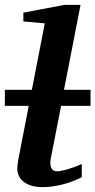

<svg xmlns="http://www.w3.org/2000/svg" viewBox="-32 -757 392 789"><path d="M340 -322V-388H231L299 -737H233L64 -705V-669L152 -661L99 -388H-12V-322H86L43 -100C41 -87 39 -75 39 -64C39 -18 78 12 144 12C196 12 256 -4 304 -29V-83C257 -62 218 -53 202 -53C177 -53 172 -79 176 -102L219 -322Z"/></svg>

Font: Veleka
Style: Bold Italic
Weight: 700
Italic angle: -12°
Designer: Stefan Peev, Context Ltd, 2016; SIL International, 1997-2014.
Foundry: Stefan Peev, Context Ltd, 2016
Version: Version 5.000